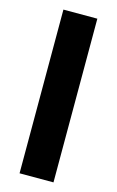

<svg xmlns="http://www.w3.org/2000/svg" viewBox="-111 -754 489 801"><g transform="rotate(15 133.0 -353.5)"><path d="M206.1 0H59.6V-707H206.1Z"/></g></svg>

Font: Pretendard Std
Style: Bold
Weight: 700
Designer: Base glyphs from Inter by Rasmus Andersson; Hangeul glyphs from Noto Sans CJK(Source Han Sans) by Jang Soo-young and Kan
Foundry: Kil Hyung-jin
Version: Version 1.309